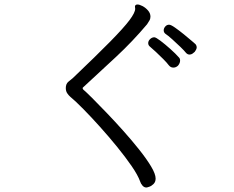

<svg xmlns="http://www.w3.org/2000/svg" viewBox="-20 -777 1040 855"><path d="M635 -669Q571 -593 497 -524Q423 -455 349 -387Q348 -386 348 -385Q348 -381 351 -378Q363 -368 390.5 -340.5Q418 -313 454.5 -275Q491 -237 529 -194.5Q567 -152 600 -110.5Q633 -69 653 -35.5Q673 -2 673 18Q673 33 664 42Q655 51 645 54.5Q635 58 632 58Q622 58 614.5 49.5Q607 41 604 31Q594 3 566.5 -37Q539 -77 502 -122.5Q465 -168 425.5 -212Q386 -256 351 -291.5Q316 -327 293 -346Q286 -352 279.5 -361.5Q273 -371 273 -385Q273 -404 285 -413.5Q297 -423 304 -429Q410 -530 470.5 -591.5Q531 -653 556.5 -687Q582 -721 582 -738Q582 -741 581.5 -743Q581 -745 581 -747Q581 -754 587 -756Q588 -757 592 -757Q601 -757 614.5 -750Q628 -743 639 -730.5Q650 -718 650 -703Q650 -693 645 -685Q640 -677 635 -669ZM847 -546Q843 -542 837 -538Q831 -534 824 -534Q815 -534 808 -542Q801 -551 783.5 -568Q766 -585 747 -602Q728 -619 716 -627Q709 -633 709 -642Q709 -651 716 -659Q723 -667 733 -667Q741 -667 759.5 -654Q778 -641 799 -624Q820 -607 835.5 -593.5Q851 -580 851 -580Q856 -573 856 -567Q856 -561 853 -555.5Q850 -550 847 -546ZM773 -485Q764 -476 752 -476Q747 -476 742 -478Q737 -480 732 -486Q723 -498 707 -514Q691 -530 674.5 -545.5Q658 -561 647 -570Q640 -576 640 -585Q640 -595 648.5 -603Q657 -611 667 -611Q674 -611 694.5 -595.5Q715 -580 738.5 -559Q762 -538 777 -521Q782 -516 782 -507Q782 -496 773 -485Z"/></svg>

Font: QiushuiShotai Bright
Style: Regular
Weight: 400
Designer: Christian Thalmann (Catharsis Fonts)
Version: Version 1.250;